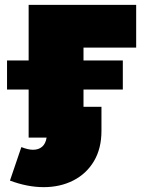

<svg xmlns="http://www.w3.org/2000/svg" viewBox="-20 -567 596 791"><path d="M324 -371V-318H486V-198H324V-127H398V-28Q398 45 367 97Q336 149 282 176.5Q228 204 160 204Q93 204 21 177L68 39Q96 50 116 50Q139 50 153.5 37.5Q168 25 172 0H98V-198H9V-318H98V-547H541V-371Z"/></svg>

Font: Montserrat Alternates Black
Style: Regular
Weight: 900
Designer: Julieta Ulanovsky
Foundry: Julieta Ulanovsky
Version: Version 7.200